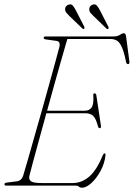

<svg xmlns="http://www.w3.org/2000/svg" viewBox="-20 -871 627 901"><path d="M336 0H9Q0.5 0 1 -6.5Q1 -13 11.5 -14L58 -20Q81 -22.5 89 -47.5Q97.5 -75 111 -122.5Q124.5 -170 141.2 -228.8Q158 -287.5 175.8 -350.2Q193.5 -413 209.8 -471.8Q226 -530.5 239 -577.8Q252 -625 259 -652Q264 -676 246 -679L195 -686Q185 -687.5 185 -693.5Q185 -700 194.5 -700H514Q531.5 -700 542.5 -707.5Q553.5 -715 561 -715Q569.5 -715 571.5 -701.5L587 -583.5Q589 -570 581 -570Q573.5 -570 571.5 -580.5Q562.5 -625 552.5 -648.2Q542.5 -671.5 529.5 -679.8Q516.5 -688 499 -688H296Q286 -654.5 270.8 -600.8Q255.5 -547 237.2 -482.2Q219 -417.5 201 -351.5H378.5Q398.5 -351.5 409.5 -366Q420.5 -380.5 418 -424Q416.5 -433 423.5 -433Q430 -433 432 -424.5L453.5 -282Q455 -270 449 -269.5Q442 -268.5 439.5 -279Q430 -315.5 416.8 -327.5Q403.5 -339.5 381 -339.5H197.5Q180.5 -277.5 164.8 -220.2Q149 -163 136.8 -118Q124.5 -73 118.5 -48.5Q113.5 -30 124.5 -21Q135.5 -12 175 -12H321Q363.5 -12 398.5 -42Q433.5 -72 463.5 -144.5Q466 -151 470.5 -151Q476.5 -151 475 -142Q471 -104 452 -69Q433 -34 408.8 -12Q384.5 10 364.5 10Q356 10 350.5 5Q345 0 336 0ZM337 -820.5 375 -746.5Q378 -740.5 375.5 -736.5Q370.5 -733 366.5 -737.5L304.5 -797Q297.5 -804.5 291.8 -811Q286 -817.5 285.5 -826.5Q285 -844 303 -849.5Q315 -853 322 -844.5Q329 -836 337 -820.5ZM450 -820.5 488 -746.5Q491.5 -740 488.5 -736.5Q484 -732 479.5 -737L417.5 -797Q410 -804 404.5 -810.8Q399 -817.5 399 -826Q398 -843.5 415.5 -849.5Q427.5 -853 434.8 -844.5Q442 -836 450 -820.5Z"/></svg>

Font: Fraunces 144pt Soft Thin
Style: Italic
Weight: 100
Italic angle: -16°
Version: Version 1.000;[0bf87f6ff]